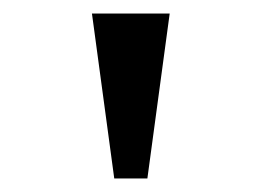

<svg xmlns="http://www.w3.org/2000/svg" viewBox="-20 -734 387 284"><path d="M149 -470H198L231 -714H116Z"/></svg>

Font: Noto Serif Devanagari SemiCondensed Medium
Style: Regular
Weight: 500
Width: 4
Designer: Universal Thirst, Indian Type Foundry and the Monotype Design Team
Foundry: Monotype Imaging Inc.
Version: Version 2.004